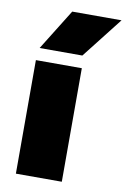

<svg xmlns="http://www.w3.org/2000/svg" viewBox="-90 -862 603 916"><g transform="rotate(10 211.5 -404.0)"><path d="M53.5 0V-550H276V0ZM61 -610 184 -808H423L268 -610Z"/></g></svg>

Font: Encode Sans SmExp Black
Style: Regular
Weight: 900
Width: 6
Designer: Multiple Designers
Foundry: Impallari Type
Version: Version 3.002; ttfautohint (v1.8.3) -l 8 -r 50 -G 200 -x 14 